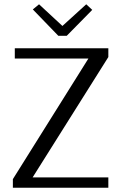

<svg xmlns="http://www.w3.org/2000/svg" viewBox="-20 -875 567 895"><path d="M252 -708 133 -831 162 -855 271 -754 382 -855 410 -829 291 -708ZM485 -650V-609L132 -48H485V0H40V-40L392 -602H49V-650Z"/></svg>

Font: Arsenal
Style: Regular
Weight: 400
Designer: Andrij Shevchenko
Foundry: Stairsfor.com
Version: Version 1.000